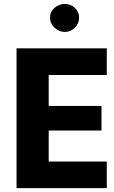

<svg xmlns="http://www.w3.org/2000/svg" viewBox="-20 -971 588 991"><path d="M531.2 -137.2V0H65.4V-721.7H531.2V-584H231.4V-424.3H503.9V-297.4H231.4V-137.2ZM238.3 -879.9Q238.3 -910.2 261.5 -930.4Q284.7 -950.7 314.5 -950.7Q344.7 -950.7 366.5 -930.4Q388.2 -910.2 388.2 -879.9Q388.2 -849.6 366.5 -827.9Q344.7 -806.2 314.5 -806.2Q284.7 -806.2 261.5 -827.9Q238.3 -849.6 238.3 -879.9Z"/></svg>

Font: Estedad-FD ExtraBold
Style: Regular
Weight: 800
Designer: Amin Abedi
Version: Version 7.3